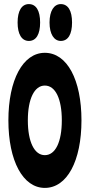

<svg xmlns="http://www.w3.org/2000/svg" viewBox="-20 -898 440 938"><path d="M199 20C308 20 378 -112 378 -310C378 -508 308 -640 199 -640C92 -640 21 -508 21 -310C21 -112 92 20 199 20ZM199 -140C148 -140 116 -205 116 -310C116 -415 148 -480 199 -480C251 -480 282 -415 282 -310C282 -205 251 -140 199 -140ZM121 -698C157 -698 176 -731 176 -788C176 -845 157 -878 121 -878C86 -878 66 -845 66 -788C66 -731 86 -698 121 -698ZM277 -698C313 -698 332 -731 332 -788C332 -845 313 -878 277 -878C244 -878 222 -845 222 -788C222 -731 244 -698 277 -698Z"/></svg>

Font: Yard Headline
Style: Regular
Weight: 400
Monospace: yes
Designer: Roman Shamin
Foundry: Evil Martians
Version: Version 1.000